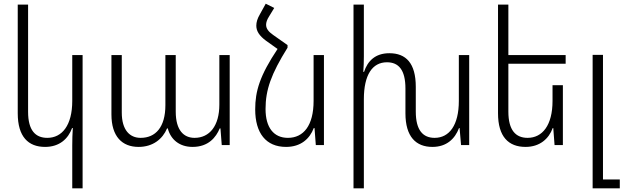

<svg xmlns="http://www.w3.org/2000/svg" viewBox="-20 -785 3374 1039"><path d="M427 234V-487H371V-239C371 -107 316 -39 236 -39C172 -39 132 -79 132 -180V-760H76V-172C76 -45 133 10 224 10C302 10 349 -34 370 -92H374C372 -60 371 -31 371 1V234Z M730 10C808 10 860 -33 884 -90H888C904 -29 952 10 1022 10C1108 10 1149 -42 1169 -90H1173L1180 0H1223V-487H1167V-219C1167 -104 1114 -39 1033 -39C975 -39 931 -79 931 -181V-487H875V-216C875 -97 822 -39 741 -39C683 -39 639 -80 639 -176V-487H583V-166C583 -46 641 10 730 10Z M1536 -541 1458 -596C1432 -614 1420 -631 1420 -651C1420 -664 1425 -679 1436 -696L1464 -742L1418 -765L1386 -707C1373 -685 1367 -665 1367 -646C1367 -616 1384 -591 1419 -565L1482 -520C1386 -376 1361 -292 1361 -193C1361 -65 1419 10 1528 10C1608 10 1656 -34 1678 -92H1682L1689 0H1733V-487H1677V-239C1677 -105 1622 -39 1538 -39C1461 -39 1417 -95 1417 -195C1417 -299 1447 -384 1536 -527Z M2463 -487V-239C2463 -107 2411 -39 2332 -39C2269 -39 2230 -80 2230 -181V-315C2230 -443 2177 -497 2087 -497C2010 -497 1969 -454 1950 -396H1946C1948 -425 1949 -450 1949 -480V-760H1893V234H1949V-248C1949 -380 1995 -448 2074 -448C2137 -448 2174 -407 2174 -306V-172C2174 -45 2231 10 2320 10C2397 10 2442 -34 2464 -92H2467L2475 0H2519V-487Z M3026 -324H2970V-239C2970 -107 2915 -39 2835 -39C2771 -39 2731 -80 2731 -181V-440H3041V-487H2731V-760H2675V-172C2675 -45 2732 10 2824 10C2901 10 2950 -34 2971 -92H2974L2981 0H3026Z M3187 234H3334V186H3243V-488H3187Z"/></svg>

Font: Noto Sans Armenian SemiCondensed Light
Style: Regular
Weight: 300
Width: 4
Designer: Monotype Design Team
Foundry: Monotype Imaging Inc.
Version: Version 2.008